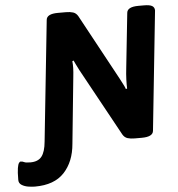

<svg xmlns="http://www.w3.org/2000/svg" viewBox="-174 -758 953 1026"><g transform="rotate(-5 302.5 -245.0)"><path d="M-28 212Q-43 212 -63 209Q-83 206 -98.5 196.5Q-114 187 -114 169Q-114 126 -110.5 105.5Q-107 85 -102 78.5Q-97 72 -94 72Q-83 72 -74.5 76.5Q-66 81 -41 81Q0 81 19.5 56.5Q39 32 44 -23L112 -670Q115 -702 175 -702H218Q240 -702 256 -697Q272 -692 282 -675L473 -323Q488 -295 494 -282.5Q500 -270 501 -265L508 -267Q507 -287 508 -315.5Q509 -344 513 -378L544 -670Q547 -702 607 -702H636Q668 -702 680.5 -694Q693 -686 693 -670L626 -30Q623 2 563 2H525Q503 2 487 -3Q471 -8 461 -25L262 -388Q249 -414 244 -424Q239 -434 236 -441L229 -438Q231 -422 230.5 -401.5Q230 -381 227 -355L191 2Q183 97 129.5 154.5Q76 212 -28 212Z"/></g></svg>

Font: Asap
Style: Bold Italic
Weight: 700
Italic angle: -6°
Designer: Pablo Cosgaya
Foundry: Omnibus-Type
Version: Version 3.001; ttfautohint (v1.8.3)